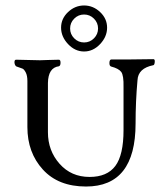

<svg xmlns="http://www.w3.org/2000/svg" viewBox="-20 -668 603 701"><path d="M80 -204V-372Q80 -392 74 -403.5Q68 -415 62 -417.5Q56 -420 41 -425Q37 -426 34.5 -432Q32 -438 33 -444Q34 -450 39 -450Q55 -450 82 -449Q109 -448 126 -448Q138 -448 156 -449Q174 -450 195 -450Q201 -450 201 -439Q201 -428 195 -426Q156 -421 155 -365V-185Q155 -118 197.5 -70Q240 -22 307 -22Q371 -22 401 -62Q431 -102 431 -193V-350Q432 -393 422.5 -405.5Q413 -418 386 -425Q379 -427 379.5 -439Q380 -451 387 -451H459Q474 -451 499 -451.5Q524 -452 540 -452Q546 -452 545 -441.5Q544 -431 540 -430Q484 -419 482 -375Q475 -298 475 -217Q475 13 294 13Q193 13 136.5 -49Q80 -111 80 -204ZM251 -600Q236 -585 236 -564Q236 -543 251 -528Q266 -513 287 -513Q308 -513 323 -528Q338 -543 338 -564Q338 -585 323 -600Q308 -615 287 -615Q266 -615 251 -600ZM228.5 -624Q254 -648 287 -648Q320 -648 345.5 -624Q371 -600 371 -567Q371 -534 345.5 -507Q320 -480 287 -480Q254 -480 228.5 -507Q203 -534 203 -567Q203 -600 228.5 -624Z"/></svg>

Font: EB Garamond 12 All SC
Style: AllSC
Weight: 400
Version: Version 0.016 ; ttfautohint (v0.97) -l 8 -r 50 -G 200 -x 0 -